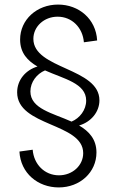

<svg xmlns="http://www.w3.org/2000/svg" viewBox="-20 -736 510 840"><path d="M237 84C330 84 402 18 402 -69C402 -127 369 -162 326 -187C378 -202 415 -246 415 -297C415 -440 126 -433 126 -566C126 -620 173 -663 232 -663C295 -663 342 -615 347 -551L405 -559C400 -653 325 -716 234 -716C141 -716 68 -650 68 -563C68 -504 101 -470 144 -445C93 -430 55 -387 55 -332C55 -182 344 -199 344 -66C344 -12 297 31 238 31C175 31 128 -17 123 -81L65 -73C70 22 146 84 237 84ZM113 -336C113 -377 141 -413 177 -428C259 -391 357 -372 357 -296C357 -255 329 -219 293 -204C211 -241 113 -260 113 -336Z"/></svg>

Font: Uncut Sans Light
Style: Regular
Weight: 300
Designer: Kasper Nordkvist
Foundry: UNCUT.wtf
Version: Version 1.304;Glyphs 3.2 (3246)